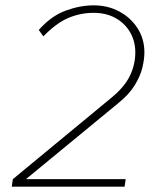

<svg xmlns="http://www.w3.org/2000/svg" viewBox="-20 -698 594 718"><path d="M24 0 28 -28 396 -332Q446 -373 466 -415Q486 -457 486 -502Q486 -544 466.5 -577.5Q447 -611 412 -630.5Q377 -650 330 -650Q282 -650 237 -631.5Q192 -613 142 -562L125 -586Q171 -638 225 -658Q279 -678 330 -678Q384 -678 427 -654.5Q470 -631 495 -591.5Q520 -552 520 -502Q520 -477 512.5 -445.5Q505 -414 484 -379.5Q463 -345 422 -312L77 -28H450L446 0Z"/></svg>

Font: Gantari Thin
Style: Italic
Weight: 100
Italic angle: -10°
Designer: Anugrah Pasau
Foundry: Lafontype
Version: Version 1.000; ttfautohint (v1.8.4.7-5d5b)